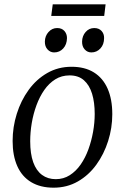

<svg xmlns="http://www.w3.org/2000/svg" viewBox="-20 -860 578 890"><path d="M311.5 -550.5Q373 -550.5 415 -524.5Q457 -498.5 478.8 -449.2Q500.5 -400 500.5 -330.5Q500.5 -267 481.2 -206.2Q462 -145.5 426.5 -96.5Q391 -47.5 340.8 -18.8Q290.5 10 228.5 10Q167.5 10 124.8 -15.5Q82 -41 60.2 -89.8Q38.5 -138.5 38.5 -206.5Q38.5 -271 57.8 -332.5Q77 -394 112.8 -443.2Q148.5 -492.5 199 -521.5Q249.5 -550.5 311.5 -550.5ZM302.5 -510.5Q265.5 -510.5 236.2 -492.2Q207 -474 185.2 -442.8Q163.5 -411.5 149 -372Q134.5 -332.5 127.2 -289.5Q120 -246.5 120 -205.5Q120 -147 134 -108Q148 -69 174.8 -49.2Q201.5 -29.5 238.5 -29.5Q274.5 -29.5 303.2 -47.8Q332 -66 353.8 -97.2Q375.5 -128.5 389.8 -167.8Q404 -207 411.5 -249.2Q419 -291.5 419 -332Q419 -385.5 406.8 -425.5Q394.5 -465.5 369 -488Q343.5 -510.5 302.5 -510.5ZM231 -617Q213 -617 200.2 -631Q187.5 -645 188 -667.5Q188.5 -693.5 205 -711.8Q221.5 -730 245 -730Q266.5 -730 278.5 -716.5Q290.5 -703 290.5 -683.5Q290 -654 273.2 -635.5Q256.5 -617 231 -617ZM403.5 -617Q385 -617 372.5 -631Q360 -645 360.5 -667.5Q361 -693.5 377 -711.8Q393 -730 417 -730Q438.5 -730 450.8 -716.5Q463 -703 462.5 -683.5Q462.5 -654 445.5 -635.5Q428.5 -617 403.5 -617ZM224.5 -840H469.5L463 -786H217.5Z"/></svg>

Font: Merriweather 60pt Light
Style: Italic
Weight: 300
Italic angle: -7.8°
Version: Version 2.101